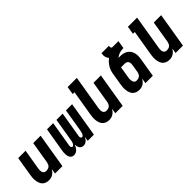

<svg xmlns="http://www.w3.org/2000/svg" viewBox="148 -1715 2703 2703"><g transform="rotate(-45 1500.0 -363.5)"><path d="M194 8Q165 8 139.5 -1Q114 -10 96 -28.5Q78 -47 68.5 -72Q59 -97 55.5 -124Q52 -151 53.5 -179Q55 -207 60 -235L107 -520H254L203 -216Q200 -198 200.5 -180Q201 -162 206.5 -146.5Q212 -131 226 -121.5Q240 -112 258 -112Q274 -112 290.5 -116Q307 -120 320 -130.5Q333 -141 340.5 -156.5Q348 -172 351 -187L406 -520H553L467 0H320L332 -76Q321 -58 306.5 -41.5Q292 -25 273.5 -13.5Q255 -2 234.5 3Q214 8 194 8Z M694 8Q675 8 659.5 0.5Q644 -7 634.5 -21Q625 -35 620.5 -52Q616 -69 615 -87Q614 -105 615.5 -123.5Q617 -142 620 -160L680 -520H803L740 -140Q739 -132 739 -124Q739 -116 741.5 -109Q744 -102 750 -97Q756 -92 763 -92Q772 -92 779.5 -98.5Q787 -105 791.5 -113Q796 -121 799.5 -129.5Q803 -138 805 -146.5Q807 -155 808.5 -163.5Q810 -172 812 -181L868 -520H992L929 -140Q928 -132 927.5 -124Q927 -116 930 -109Q933 -102 938.5 -97Q944 -92 952 -92Q961 -92 968 -98.5Q975 -105 980 -113Q985 -121 988 -129.5Q991 -138 993 -146.5Q995 -155 997 -163.5Q999 -172 1001 -181L1057 -520H1180L1094 0H971L982 -66Q974 -51 964.5 -37.5Q955 -24 942 -13.5Q929 -3 913 2.5Q897 8 882 8Q863 8 847.5 0Q832 -8 822.5 -22.5Q813 -37 809 -54.5Q805 -72 804 -90Q797 -72 787 -54.5Q777 -37 763 -22.5Q749 -8 730.5 0Q712 8 694 8Z M1394 8Q1365 8 1339.5 -1Q1314 -10 1296 -28.5Q1278 -47 1268.5 -72Q1259 -97 1255.5 -124Q1252 -151 1253.5 -179Q1255 -207 1260 -235L1323 -615H1287L1306 -735H1489L1403 -216Q1400 -198 1400.5 -180Q1401 -162 1406.5 -146.5Q1412 -131 1426 -121.5Q1440 -112 1458 -112Q1474 -112 1490.5 -116Q1507 -120 1520 -130.5Q1533 -141 1540.5 -156.5Q1548 -172 1551 -187L1606 -520H1753L1667 0H1520L1532 -76Q1521 -58 1506.5 -41.5Q1492 -25 1473.5 -13.5Q1455 -2 1434.5 3Q1414 8 1394 8Z M1994 8Q1965 8 1939.5 -1Q1914 -10 1896 -28.5Q1878 -47 1868.5 -72Q1859 -97 1855.5 -124Q1852 -151 1853.5 -179Q1855 -207 1860 -235L1889 -410Q1893 -439 1902 -467.5Q1911 -496 1927 -522.5Q1943 -549 1963.5 -572Q1984 -595 2009 -614Q1998 -625 1991 -639Q1984 -653 1980 -668.5Q1976 -684 1977 -701Q1978 -718 1980 -735H2127Q2126 -727 2126 -719.5Q2126 -712 2127.5 -705Q2129 -698 2134 -692.5Q2139 -687 2147 -687H2269L2250 -568Q2231 -568 2211.5 -566Q2192 -564 2173 -558Q2154 -552 2136 -542.5Q2118 -533 2102 -520H2130Q2161 -520 2190.5 -514Q2220 -508 2244.5 -493.5Q2269 -479 2286 -456Q2303 -433 2311 -405Q2319 -377 2319 -346.5Q2319 -316 2314 -285L2267 0H2120L2132 -76Q2121 -58 2106.5 -41.5Q2092 -25 2073.5 -13.5Q2055 -2 2034.5 3Q2014 8 1994 8ZM2058 -112Q2074 -112 2090.5 -116Q2107 -120 2120 -130.5Q2133 -141 2140.5 -156.5Q2148 -172 2151 -187L2170 -304Q2173 -322 2172.5 -339Q2172 -356 2164.5 -370.5Q2157 -385 2142 -392.5Q2127 -400 2110 -400H2034L2007 -235Q2004 -222 2003 -208.5Q2002 -195 2003 -182Q2004 -169 2007 -156.5Q2010 -144 2016 -134Q2022 -124 2033.5 -118Q2045 -112 2058 -112Z M2594 8Q2565 8 2539.5 -1Q2514 -10 2496 -28.5Q2478 -47 2468.5 -72Q2459 -97 2455.5 -124Q2452 -151 2453.5 -179Q2455 -207 2460 -235L2523 -615H2487L2506 -735H2689L2603 -216Q2600 -198 2600.5 -180Q2601 -162 2606.5 -146.5Q2612 -131 2626 -121.5Q2640 -112 2658 -112Q2674 -112 2690.5 -116Q2707 -120 2720 -130.5Q2733 -141 2740.5 -156.5Q2748 -172 2751 -187L2806 -520H2953L2867 0H2720L2732 -76Q2721 -58 2706.5 -41.5Q2692 -25 2673.5 -13.5Q2655 -2 2634.5 3Q2614 8 2594 8Z"/></g></svg>

Font: Iosevka Heavy Extended
Style: Italic
Weight: 900
Width: 7
Italic angle: -9°
Monospace: yes
Designer: Belleve Invis
Foundry: Belleve Invis
Version: Version 32.5.0; ttfautohint (v1.8.4)